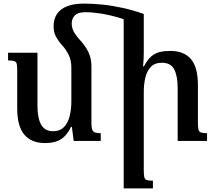

<svg xmlns="http://www.w3.org/2000/svg" viewBox="-20 -786 1201 1071"><path d="M279 -640Q279 -679 297.5 -707.5Q316 -736 354 -751Q392 -766 449 -766Q495 -766 550 -760.5Q605 -755 664 -742Q723 -729 782 -708L753 -644Q703 -669 649 -685.5Q595 -702 545 -710Q495 -718 456 -718Q416 -718 398 -700.5Q380 -683 380 -654Q380 -640 384.5 -626Q389 -612 397.5 -599Q406 -586 418 -572Q456 -531 473 -496Q490 -461 490 -414V-99Q490 -75 494.5 -63Q499 -51 510 -47Q521 -43 542 -43V0H391L381 -78H376Q359 -43 338 -23.5Q317 -4 291 4Q265 12 230 12Q156 12 116 -34.5Q76 -81 76 -181V-391Q76 -417 73.5 -429Q71 -441 60 -445Q49 -449 25 -449V-492H189V-199Q189 -155 197 -122.5Q205 -90 224 -72Q243 -54 276 -54Q314 -54 336.5 -77Q359 -100 368.5 -138Q378 -176 378 -219V-409Q378 -450 362.5 -481Q347 -512 326 -534Q304 -559 291.5 -583Q279 -607 279 -640ZM1135 -43V0H971V-296Q971 -361 952 -398.5Q933 -436 883 -436Q843 -436 821 -412.5Q799 -389 790.5 -352Q782 -315 782 -273V166Q782 190 785 202.5Q788 215 799 218.5Q810 222 833 222V265H670V-708H782V-491Q782 -472 781 -453.5Q780 -435 778 -416H783Q803 -454 824.5 -472Q846 -490 872 -496Q898 -502 930 -502Q1006 -502 1045 -456.5Q1084 -411 1084 -312V-101Q1084 -76 1087 -63.5Q1090 -51 1101 -47Q1112 -43 1135 -43Z"/></svg>

Font: Noto Serif Armenian Medium
Style: Regular
Weight: 500
Version: Version 2.007